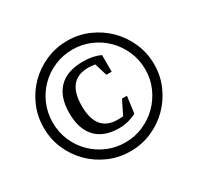

<svg xmlns="http://www.w3.org/2000/svg" viewBox="-155 -911 1142 1107"><g transform="rotate(-30 415.5 -357.5)"><path d="M416 -725Q491 -725 558 -695.5Q625 -666 675 -616Q725 -566 754 -499Q783 -432 783 -357Q783 -282 754 -215.5Q725 -149 675.5 -99Q626 -49 559 -19.5Q492 10 416 10Q340 10 273 -19Q206 -48 156 -98Q106 -148 77 -214.5Q48 -281 48 -357Q48 -433 77 -500Q106 -567 156 -617Q206 -667 273 -696Q340 -725 416 -725ZM108 -357Q108 -293 132 -237Q156 -181 198 -139Q240 -97 296 -73Q352 -49 416 -49Q479 -49 535 -73.5Q591 -98 633 -140Q675 -182 699.5 -238Q724 -294 724 -357Q724 -421 699.5 -477.5Q675 -534 633 -576Q591 -618 535 -642Q479 -666 416 -666Q352 -666 296 -642Q240 -618 198 -576Q156 -534 132 -477.5Q108 -421 108 -357ZM436 -576Q500 -576 549 -553V-442H514L488 -526Q473 -528 462 -529Q451 -530 443 -530Q301 -530 301 -357Q301 -185 441 -185Q453 -185 462 -185.5Q471 -186 478 -187L523 -278H556L541 -167Q485 -138 426 -138Q324 -138 271 -194.5Q218 -251 218 -357Q218 -463 272.5 -519.5Q327 -576 436 -576Z"/></g></svg>

Font: Volkhov
Style: Regular
Weight: 400
Designer: Cyreal (www.cyreal.org)
Foundry: Cyreal (www.cyreal.org)
Version: Version 1.010